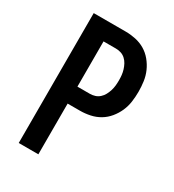

<svg xmlns="http://www.w3.org/2000/svg" viewBox="-178 -838 855 941"><g transform="rotate(30 250.0 -367.5)"><path d="M185 0H74V-735H255Q283 -735 311.5 -729Q340 -723 364.5 -708.5Q389 -694 407.5 -671.5Q426 -649 437.5 -623Q449 -597 453 -568.5Q457 -540 457 -511Q457 -482 453 -453.5Q449 -425 437.5 -399Q426 -373 407.5 -350.5Q389 -328 364.5 -313.5Q340 -299 311.5 -293Q283 -287 255 -287H185ZM185 -383H255Q270 -383 284 -387.5Q298 -392 309 -402Q320 -412 327 -425Q334 -438 338.5 -452.5Q343 -467 344.5 -481.5Q346 -496 346 -511Q346 -526 344.5 -540.5Q343 -555 338.5 -569.5Q334 -584 327 -597Q320 -610 309 -620Q298 -630 284 -634.5Q270 -639 255 -639H185Z"/></g></svg>

Font: Iosevka Term Curly
Style: Bold
Weight: 700
Designer: Belleve Invis
Foundry: Belleve Invis
Version: Version 32.3.0